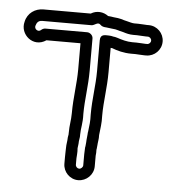

<svg xmlns="http://www.w3.org/2000/svg" viewBox="-52 -729 761 832"><g transform="rotate(5 328.0 -313.0)"><path d="M335 -60V-12C335 -4.3 326.9 4 318.5 4C310.7 4 303 -3.4 303 -12V-40C303 -46.7 306.1 -66.6 304 -83.8C304.3 -90.1 307 -100.2 307 -114C307 -118.8 310 -129.6 310 -137V-144C310 -171.6 317.9 -193.8 316 -233.7C316.1 -297.4 327 -355 327 -424V-563C327 -578.1 312.7 -588 302 -588H120C113.2 -588 106.2 -584.6 102.3 -580.7C90.1 -568.5 71.4 -582.2 75.9 -596.5C79.7 -608.9 85.2 -620 104 -620H318C330.7 -620 344.6 -638.3 356.5 -625.2C362.9 -618.2 371.8 -616.5 383.1 -616C393.4 -614.6 398.9 -613.9 405.2 -613.2L422.4 -611.2C430.2 -609.7 435.4 -607.6 442.9 -605.7L458 -602C471.5 -597.6 485.1 -594 502 -594H518C529.3 -594 541.5 -592 557 -592H565C573.6 -592 581 -584.6 581 -576C581 -567.4 573.6 -560 565 -560H557C546.6 -560 534 -562 518 -562H500C477 -562 453.9 -568.7 434 -575.4C426 -578.2 420.5 -578.7 417.3 -578.9C409.4 -580.7 404.6 -582 397 -582C381.4 -582 359 -586.5 359 -558V-424C359 -360.5 348 -304.4 348 -234.5C349.3 -203.3 346.7 -187.3 343.4 -160.4C342.4 -156.2 342 -152.2 342 -148C342 -141.8 339.3 -127.9 339 -112.4L337.4 -95.8C336 -89.6 336 -88 336 -84C336 -79 335 -70 335 -60ZM260 -144V-139.8C258.2 -131.3 257 -122.2 257 -114C257 -108.1 254 -97.3 254 -82C254 -74.9 253 -58.2 253 -40V-12C253 23.8 282.2 54 318.5 54C354.2 54 385 24.7 385 -12V-58.4C386.1 -67.6 386.7 -74.3 386.1 -84.3C386.4 -85.5 386.7 -87.1 386.9 -88.5L388.9 -108.5C388.9 -109.1 389 -110.2 389 -111C389 -117.6 393 -130.9 392 -148.5C394.7 -177.1 399.5 -197.9 398 -235.5C398.1 -297.2 409 -355.3 409 -424V-529.5C410.4 -529.2 412.3 -529 414 -529C415.2 -529 415.6 -528.8 415.7 -528.8C437.8 -520 467.7 -512 500 -512H518C528.9 -512 541.4 -510 557 -510H565C601.3 -510 631 -539.6 631 -576C631 -612.4 601.4 -642 565 -642H557C546.9 -642 534.2 -644 518 -644H502C493.2 -644 480.1 -648 471.1 -650.3L456 -654C448.7 -656.4 437.5 -659.9 428.8 -660.8L410.8 -662.8C404.9 -663.5 395.2 -665.7 385.8 -666C364.9 -682.1 335.1 -685.6 309.9 -670H104C68.7 -670 35.6 -648.3 27.6 -609.8C12.3 -553.9 74.1 -500.5 129 -538H277V-424C277 -360.7 266 -302.1 266 -233C266 -200.5 260 -182.6 260 -144Z"/></g></svg>

Font: HoneyBee
Style: Str
Weight: 700
Foundry: Cannot Into Space Fonts
Version: Version 0.89